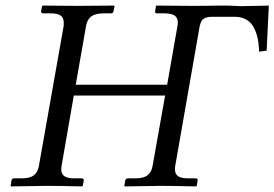

<svg xmlns="http://www.w3.org/2000/svg" viewBox="-20 -666 982 687"><path d="M525.9 -71.8 570.8 -324.2H244.1L200.2 -71.8Q199.2 -66.9 199.2 -60.1Q199.2 -43.5 210.4 -35.6Q221.7 -27.8 247.1 -27.8H272.9Q276.4 -27.8 278.3 -25.6Q280.3 -23.4 279.8 -20L275.9 -1L273.9 1Q188 -1 147.9 -1L20 1L18.1 -1L21 -20Q22.5 -27.8 29.8 -27.8H57.1Q86.9 -27.8 101.1 -38.8Q115.2 -49.8 119.1 -71.8L208 -574.2V-585.9Q208 -602.5 197 -610.4Q186 -618.2 161.1 -618.2H133.8Q130.9 -618.2 128.7 -620.4Q126.5 -622.6 127 -626L130.9 -645L132.8 -646Q219.7 -645 258.8 -645L388.2 -646L390.1 -645L386.2 -626Q384.8 -618.2 377 -618.2H351.1Q321.3 -618.2 306.6 -607.2Q292 -596.2 288.1 -574.2L251 -362.8H578.1L615.2 -574.2Q616.2 -578.1 616.2 -585.9Q616.2 -602.5 604.7 -610.4Q593.3 -618.2 567.9 -618.2H542Q533.7 -618.2 535.2 -626L538.1 -645L540 -646Q627 -645 666 -645Q727.1 -645 757.8 -646H794.9Q803.2 -646 819.1 -645Q835 -644 841.8 -644Q861.8 -644 894.5 -645Q927.2 -646 941.9 -646L934.1 -484.9L907.2 -481Q906.2 -509.8 901.4 -531.2Q896.5 -552.7 886.7 -570.1Q877 -587.4 859.9 -596.7Q842.8 -606 818.8 -606H737.8Q712.9 -606 702.1 -592.8Q697.3 -583.5 694.8 -574.2L606.9 -71.8Q606 -66.9 606 -60.1Q606 -43.5 617.2 -35.6Q628.4 -27.8 653.8 -27.8H680.2Q688.5 -27.8 687 -20L684.1 -1L682.1 1Q595.2 -1 556.2 -1L426.8 1L424.8 -1L428.2 -20Q429.7 -27.8 438 -27.8H463.9Q493.7 -27.8 507.8 -38.8Q522 -49.8 525.9 -71.8Z"/></svg>

Font: Common Serif
Style: Italic
Weight: 400
Italic angle: -12°
Designer: Philipp H. Poll, Khaled Hosny
Foundry: Stefan Peev, Context Ltd.
Version: Version 1.026